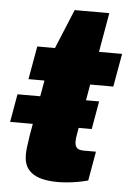

<svg xmlns="http://www.w3.org/2000/svg" viewBox="-64 -727 531 778"><g transform="rotate(5 201.0 -338.0)"><path d="M-13 -214 7 -328H339L319 -214ZM201 12Q158 12 127 2.5Q96 -7 79 -29Q62 -51 62 -88Q62 -99 64 -117Q66 -135 71 -167L111 -393H46L70 -528H142L208 -688H349L321 -528H415L391 -393H297L262 -192Q260 -182 259 -173.5Q258 -165 258 -158Q258 -142 265.5 -133Q273 -124 295 -124H344L323 -5Q305 0 283 4Q261 8 239.5 10Q218 12 201 12Z"/></g></svg>

Font: Archivo SemiCondensed Black
Style: Italic
Weight: 900
Width: 4
Italic angle: -10°
Designer: Hector Gatti
Foundry: Omnibus-Type
Version: Version 2.001